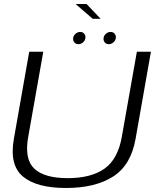

<svg xmlns="http://www.w3.org/2000/svg" viewBox="-20 -932 802 956"><path d="M308.5 4Q163 4 94.5 -52.8Q26 -109.5 49 -240.5L125.5 -674.5H195.5L120.5 -250.5Q100.5 -139.5 150.8 -92.2Q201 -45 317 -45Q433.5 -45 500.2 -92.2Q567 -139.5 586.5 -250.5L661.5 -674.5H731.5L655 -240.5Q632 -109.5 543 -52.8Q454 4 308.5 4ZM521.5 -712Q510 -712 502.8 -719.5Q495.5 -727 495.5 -738.5Q495.5 -752.5 506.2 -762.8Q517 -773 531 -773Q542 -773 549.5 -765.5Q557 -758 557 -747Q557 -732.5 546 -722.2Q535 -712 521.5 -712ZM370.5 -712Q359 -712 351.5 -719.5Q344 -727 344 -738.5Q344 -752.5 355 -762.8Q366 -773 379.5 -773Q391 -773 398.2 -765.5Q405.5 -758 405.5 -747Q405.5 -732.5 394.8 -722.2Q384 -712 370.5 -712ZM441.5 -838.5 356.5 -912H411L481 -838.5Z"/></svg>

Font: Anybody ExtraExpanded Light
Style: Italic
Weight: 300
Width: 8
Italic angle: -10°
Designer: Tyler Finck
Foundry: Etcetera Type Company
Version: Version 1.010; ttfautohint (v1.8.3) -l 8 -r 50 -G 200 -x 14 